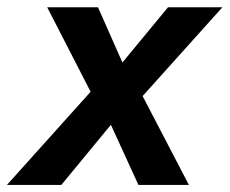

<svg xmlns="http://www.w3.org/2000/svg" viewBox="-69 -524 651 544"><path d="M-49.4 0 225.4 -305.9 216.4 -208.2 64.7 -503.5H208.6L292.2 -314.4H251L407.1 -503.5H561.2L308.7 -222.4L305.5 -308.6L466.2 0H323.2L223.8 -217.2H283.8L104.7 0Z"/></svg>

Font: Wix Madefor Text
Style: Italic
Weight: 400
Italic angle: -12°
Designer: Dalton Maag Ltd
Foundry: Dalton Maag Ltd
Version: Version 3.100